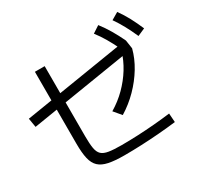

<svg xmlns="http://www.w3.org/2000/svg" viewBox="-179 -1067 1357 1311"><g transform="rotate(-30 500.0 -411.5)"><path d="M447 25Q371 25 323 15Q275 5 248.5 -20Q222 -45 211.5 -90.5Q201 -136 201 -208V-775H278V-222Q278 -163 284 -127.5Q290 -92 308.5 -74.5Q327 -57 364.5 -51Q402 -45 464 -45Q527 -45 592.5 -48Q658 -51 723.5 -56.5Q789 -62 852 -70L857 0Q790 8 720.5 13.5Q651 19 582 22Q513 25 447 25ZM17 -447 5 -518 838 -652 846 -649 856 -582ZM524 -277Q589 -316 640.5 -367.5Q692 -419 729 -479Q766 -539 785 -604L856 -582Q838 -512 797.5 -445Q757 -378 700 -320Q643 -262 573 -219ZM787 -619Q760 -675 735 -717.5Q710 -760 680 -799L735 -835Q768 -792 794.5 -747Q821 -702 846 -649ZM936 -633Q911 -689 887.5 -732Q864 -775 836 -815L892 -848Q923 -805 947.5 -759Q972 -713 995 -659Z"/></g></svg>

Font: M PLUS 1 Code
Style: Regular
Weight: 400
Designer: Coji Morishita
Foundry: UNDERFOREST DESIGN
Version: Version 1.005